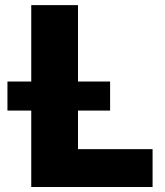

<svg xmlns="http://www.w3.org/2000/svg" viewBox="-20 -748 660 768"><path d="M105 0H590.3V-151.4H292V-305.7H420.4V-421.9H292V-727.5H105V-421.9H9.8V-305.7H105Z"/></svg>

Font: Raveo ExtraBold
Style: Regular
Weight: 800
Designer: Jakub Foglar, Rasmus Andersson (Inter)
Foundry: Jakubfoglar.com
Version: Version 1.100;Glyphs 3.2.3 (3260)